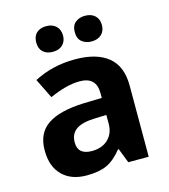

<svg xmlns="http://www.w3.org/2000/svg" viewBox="-107 -783 774 878"><g transform="rotate(-15 280.5 -344.0)"><path d="M394.5 0 367.7 -68.8H364.3Q329.1 -24.9 292.2 -7.8Q255.4 9.3 195.8 9.3Q123 9.3 81.1 -32.5Q39.1 -74.2 39.1 -151.4Q39.1 -231.9 95.5 -270.3Q151.9 -308.6 265.6 -313L353.5 -315.4V-337.9Q353.5 -415 274.9 -415Q213.9 -415 131.8 -378.4L85.9 -471.7Q173.8 -517.6 280.3 -517.6Q382.3 -517.6 436.8 -473.1Q491.2 -428.7 491.2 -337.9V0ZM353.5 -234.9 300.3 -232.9Q239.7 -231.4 210.4 -211.4Q181.2 -191.4 181.2 -150.4Q181.2 -92.3 248 -92.3Q295.9 -92.3 324.7 -119.9Q353.5 -147.5 353.5 -193.4ZM129.4 -637.2Q129.4 -666.5 146.5 -682.4Q163.6 -698.2 192.4 -698.2Q222.2 -698.2 239.3 -681.4Q256.3 -664.6 256.3 -637.2Q256.3 -609.9 239.3 -593.3Q222.2 -576.7 192.4 -576.7Q163.6 -576.7 146.5 -592.5Q129.4 -608.4 129.4 -637.2ZM312 -637.2Q312 -668.9 330.6 -683.6Q349.1 -698.2 376 -698.2Q405.8 -698.2 423.1 -681.9Q440.4 -665.5 440.4 -637.2Q440.4 -609.4 422.9 -593Q405.3 -576.7 376 -576.7Q349.1 -576.7 330.6 -591.6Q312 -606.4 312 -637.2Z"/></g></svg>

Font: Bpm'online Open Sans
Style: Bold
Weight: 700
Foundry: Ascender Corporation
Version: Version 1.10